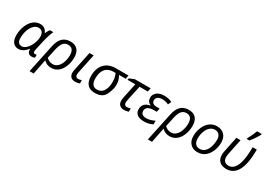

<svg xmlns="http://www.w3.org/2000/svg" viewBox="19 -1913 4559 3260"><g transform="rotate(30 2298.5 -283.5)"><path d="M131.8 -168.9Q131.8 -58.1 221.7 -58.1Q265.6 -58.1 311.8 -103Q357.9 -147.9 386.5 -220.5Q415 -293 415 -354.5Q415 -416 387.7 -446Q360.4 -476.1 313.5 -476.1Q266.6 -476.1 224.1 -435.5Q181.6 -395 156.7 -324Q131.8 -252.9 131.8 -168.9ZM308.1 -544.9Q407.7 -544.9 445.8 -452.1H452.1Q478.5 -510.7 501 -535.2H566.9Q548.8 -498 527.3 -429.7Q505.9 -361.3 493.2 -304.2L458 -147Q450.2 -113.8 450.2 -91.8Q450.2 -56.2 481.9 -56.2Q495.6 -56.2 514.2 -62V-2.9Q504.9 2.4 485.8 6.1Q466.8 9.8 455.1 9.8Q368.2 9.8 368.2 -84.5V-90.8H363.8Q281.7 9.8 192.9 9.8Q125.5 9.8 86.7 -38.3Q47.9 -86.4 47.9 -179.7Q47.9 -272.9 82 -360.1Q116.2 -447.3 175.8 -496.1Q235.4 -544.9 308.1 -544.9Z M1007.8 -334Q1007.3 -476.1 894 -476.1Q837.4 -476.1 800.8 -435.3Q764.2 -394.5 742.7 -297.9L702.6 -111.8Q756.3 -58.1 827.6 -58.1Q879.9 -58.1 920.9 -95Q961.9 -131.8 984.9 -197.3Q1007.8 -262.7 1007.8 -334ZM901.9 -543.9Q994.1 -543.9 1042.5 -490.2Q1090.8 -436.5 1090.8 -338.9Q1090.8 -241.2 1056.6 -158.4Q1022.5 -75.7 965.1 -33Q907.7 9.8 835 9.8Q792 9.8 756.8 -4.2Q721.7 -18.1 687 -51.8Q680.2 -4.9 628.9 240.2H547.9L666 -317.9Q712.4 -543.9 901.9 -543.9Z M1190.4 -106Q1190.4 -122.1 1195.1 -148.2Q1199.7 -174.3 1275.9 -535.2H1357.4L1281.7 -175.8Q1273.4 -138.7 1273.4 -115.2Q1273.4 -57.1 1325.7 -57.1Q1349.1 -57.1 1393.6 -69.8V-6.8Q1354 9.8 1311.5 9.8Q1190.4 9.8 1190.4 -106Z M1576.7 -213.9Q1576.7 -60.1 1695.8 -60.1Q1775.4 -60.1 1818.6 -126.7Q1861.8 -193.4 1861.8 -299.8Q1861.8 -406.2 1826.7 -463.9H1792Q1687 -463.9 1631.8 -399.7Q1576.7 -335.4 1576.7 -213.9ZM1942.9 -293Q1942.9 -208 1892.1 -100.1Q1841.3 7.8 1689.9 7.8Q1592.8 7.8 1542.7 -48.3Q1492.7 -104.5 1492.7 -212.9Q1492.7 -363.8 1572.3 -449.5Q1651.9 -535.2 1794.9 -535.2H2040L2025.9 -463.9H1896Q1929.7 -401.9 1936.3 -364.7Q1942.9 -327.6 1942.9 -293Z M2229 -113.8Q2229 -57.1 2282.7 -57.1Q2308.6 -57.1 2353 -69.8V-6.8Q2314 9.8 2262.2 9.8Q2210.9 9.8 2178.5 -19.3Q2146 -48.3 2146 -106Q2146 -137.7 2159.7 -201.2L2214.8 -463.9H2063L2068.8 -496.1L2165 -535.2H2475.1L2460 -463.9H2297.9L2240.7 -198.2Q2229 -144 2229 -113.8Z M2620.6 -284.2Q2545.9 -312.5 2545.9 -396.5Q2545.9 -438.5 2571 -472.9Q2596.2 -507.3 2640.6 -525.6Q2685.1 -543.9 2740.7 -543.9Q2828.6 -543.9 2895 -508.8L2864.7 -444.8Q2841.8 -458.5 2807.6 -466.8Q2773.4 -475.1 2744.6 -475.1Q2686.5 -475.1 2654.8 -451.9Q2623 -428.7 2623 -389.6Q2623 -350.6 2648.4 -331.8Q2673.8 -313 2717.8 -313H2778.8L2763.7 -242.2H2709Q2633.3 -242.2 2594.5 -215.8Q2555.7 -189.5 2555.7 -144.5Q2555.7 -57.6 2661.6 -57.1Q2733.4 -57.1 2823.7 -101.1V-30.8Q2749 9.8 2657.7 9.8Q2566.4 9.8 2520.5 -26.4Q2474.6 -62.5 2474.6 -127Q2474.6 -254.9 2620.6 -280.8Z M3327.6 -334Q3327.1 -476.1 3213.9 -476.1Q3157.2 -476.1 3120.6 -435.3Q3084 -394.5 3062.5 -297.9L3022.5 -111.8Q3076.2 -58.1 3147.5 -58.1Q3199.7 -58.1 3240.7 -95Q3281.7 -131.8 3304.7 -197.3Q3327.6 -262.7 3327.6 -334ZM3221.7 -543.9Q3314 -543.9 3362.3 -490.2Q3410.6 -436.5 3410.6 -338.9Q3410.6 -241.2 3376.5 -158.4Q3342.3 -75.7 3284.9 -33Q3227.5 9.8 3154.8 9.8Q3111.8 9.8 3076.7 -4.2Q3041.5 -18.1 3006.8 -51.8Q3000 -4.9 2948.7 240.2H2867.7L2985.8 -317.9Q3032.2 -543.9 3221.7 -543.9Z M3888.7 -347.2Q3888.2 -403.3 3857.9 -438.5Q3827.6 -473.6 3774.9 -473.1Q3722.2 -473.1 3680.2 -437Q3638.2 -401.4 3614.7 -336.9Q3591.3 -272.5 3591.3 -201.2Q3591.3 -129.9 3622.6 -94.7Q3653.8 -59.6 3707.5 -60.1Q3762.2 -60.1 3802.7 -95.7Q3843.3 -131.8 3865.7 -197.3Q3888.2 -262.7 3888.7 -347.2ZM3773.4 -542Q3866.2 -542 3919.9 -487.3Q3973.6 -432.6 3973.6 -337.9Q3973.6 -244.1 3938.5 -162.6Q3903.3 -81.1 3843.3 -36.6Q3783.7 7.8 3698.7 7.8Q3613.8 7.8 3560.5 -47.4Q3507.3 -102.5 3507.3 -196.8Q3507.3 -291 3543 -373Q3578.6 -455.1 3639.2 -498Q3699.7 -542 3773.4 -542Z M4268.6 9.8Q4180.2 9.8 4132.8 -36.1Q4085.4 -82 4085.4 -165Q4085.9 -188.5 4090.8 -219.7Q4095.7 -251 4155.3 -535.2H4237.3L4183.6 -278.8Q4167.5 -206.5 4167.5 -168.9Q4168 -110.4 4196.3 -84Q4224.6 -57.6 4273.4 -57.1Q4404.3 -57.1 4451.2 -267.6Q4474.6 -373.5 4474.6 -535.2H4556.6Q4556.6 9.8 4268.6 9.8ZM4494.1 -807.1V-793Q4481.9 -763.7 4442.9 -705.1Q4403.8 -646.5 4369.1 -606H4318.4V-620.1Q4375.5 -724.6 4405.3 -807.1Z"/></g></svg>

Font: OpenSans-Italic
Style: Italic
Weight: 400
Italic angle: -12°
Foundry: Ascender Corporation
Version: Version 1.10